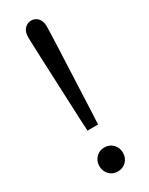

<svg xmlns="http://www.w3.org/2000/svg" viewBox="-197 -769 636 819"><g transform="rotate(-30 121.0 -359.5)"><path d="M147 -204H95Q94 -221 92 -261Q90 -301 88 -352.5Q86 -404 83.5 -458.5Q81 -513 79 -560.5Q77 -608 76 -639.5Q75 -671 75 -676Q75 -702 88.5 -716.5Q102 -731 121 -731Q141 -731 154 -716.5Q167 -702 167 -676Q167 -671 166 -639.5Q165 -608 163 -560.5Q161 -513 158.5 -458.5Q156 -404 154 -352.5Q152 -301 150 -261Q148 -221 147 -204ZM121 12Q96 12 79.5 -5Q63 -22 63 -47Q63 -72 79.5 -89Q96 -106 121 -106Q146 -106 162.5 -89Q179 -72 179 -47Q179 -22 162.5 -5Q146 12 121 12Z"/></g></svg>

Font: Wix Madefor Text
Style: Regular
Weight: 400
Designer: Dalton Maag Ltd
Foundry: Dalton Maag Ltd
Version: Version 3.100